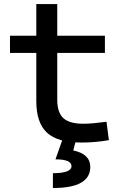

<svg xmlns="http://www.w3.org/2000/svg" viewBox="-20 -694 626 948"><path d="M381.8 9.8Q264.2 9.8 211.7 -39.1Q159.2 -87.9 159.2 -195.3V-432.6H29.3V-517.6H159.2V-673.8H262.7V-517.6H498V-432.6H262.7V-200.2Q262.7 -138.7 292.7 -110.8Q322.8 -83 391.6 -83Q416 -83 443.4 -85.7Q470.7 -88.4 505.9 -92.8L517.6 -2Q483.4 3.9 450.9 6.8Q418.5 9.8 381.8 9.8ZM241.2 234.4V161.1Q333 161.1 333 126Q333 92.8 253.9 92.8L287.6 -2.9L354 2.4L341.8 48.8Q425.8 66.4 425.8 130.4Q425.8 234.4 241.2 234.4Z"/></svg>

Font: Caskaydia Cove
Style: Regular
Weight: 400
Monospace: yes
Designer: Aaron Bell
Foundry: Saja Typeworks
Version: Version 4.300; ttfautohint (v1.8.3)